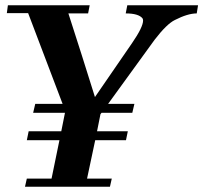

<svg xmlns="http://www.w3.org/2000/svg" viewBox="-20 -710 773 730"><path d="M466 -211 459 -177H342L311 -31H405L398 0H75L82 -31H176L206 -177H82L89 -211H213L227 -281H106L114 -315H218L87 -660H6L10 -690H321L315 -659H240Q266 -579 291 -500Q316 -421 341 -341L482 -546Q524 -607 524 -632Q524 -636 522 -640Q507 -659 458 -659L464 -690H733L728 -659Q694 -659 645 -634Q614 -619 568 -559L391 -315H491L483 -281H366L362 -276L349 -211Z"/></svg>

Font: GFS Didot
Style: Bold Italic
Weight: 700
Italic angle: -12°
Designer: Designed by Takis Katsoulidis and George D. Matthiopoulos.
Foundry: Designed by Takis Katsoulidis and George D. Matthiopoulos.
Version: Version 1.0